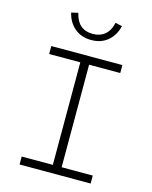

<svg xmlns="http://www.w3.org/2000/svg" viewBox="-134 -1009 867 1096"><g transform="rotate(15 300.0 -461.5)"><path d="M90 0V-47H274V-653H90V-700H510V-653H326V-47H510V0ZM300 -792Q242 -792 202.5 -825Q163 -858 150 -914L190 -923Q211 -828 300 -828Q343 -828 371.5 -852Q400 -876 410 -923L450 -914Q437 -858 398 -825Q359 -792 300 -792Z"/></g></svg>

Font: Red Hat Mono VF Light
Style: Regular
Weight: 300
Monospace: yes
Designer: Pentagram, MCKL
Foundry: Pentagram, MCKL
Version: Version 1.023